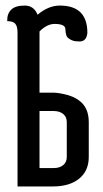

<svg xmlns="http://www.w3.org/2000/svg" viewBox="-20 -670 369 690"><path d="M215 -565Q215 -584 176 -584Q149 -584 122 -557V-337H171Q186 -337 209 -332Q243 -325 264 -309Q299 -284 299 -231V-106Q299 -56 264.5 -28Q230 0 171 0H43V-553Q43 -575 35 -584.5Q27 -594 6 -594Q5 -620 20 -635Q35 -650 68.5 -650Q102 -650 115 -617Q154 -650 195 -650Q294 -650 294 -552Q291 -521 266 -521L250 -522Q236 -524 223 -535L219 -541Q215 -553 215 -565ZM122 -271V-66H173Q194 -66 207 -76.5Q220 -87 220 -106V-231Q220 -250 207 -260.5Q194 -271 173 -271Z"/></svg>

Font: el_Medula One
Style: Regular
Weight: 400
Designer: Luciano Vergara
Foundry: Luciano Vergara
Version: Version 1.002 August 17, 2020